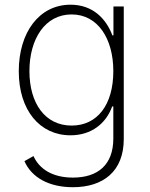

<svg xmlns="http://www.w3.org/2000/svg" viewBox="-20 -573 632 809"><path d="M287.1 215.8C415 215.8 501.5 148.9 501.5 12.7V-545.9H458V-423.8H453.6C427.2 -494.1 371.1 -553.2 277.3 -553.2C145.5 -553.2 59.1 -437 59.1 -272.9C59.1 -108.4 147.9 -2.9 276.9 -2.9C365.7 -2.9 427.2 -53.2 452.6 -124.5H457.5V10.7C457.5 122.1 391.6 175.3 287.1 175.3C200.2 175.3 145 138.2 121.1 84.5L83 106C112.8 174.3 185.5 215.8 287.1 215.8ZM281.7 -43.9C170.4 -43.9 104 -137.2 104 -273.4C104 -408.2 169.4 -512.2 281.7 -512.2C392.1 -512.2 457.5 -410.2 457.5 -273.4C457.5 -131.3 390.1 -43.9 281.7 -43.9Z"/></svg>

Font: Raveo ExtraLight
Style: Regular
Weight: 200
Designer: Jakub Foglar, Rasmus Andersson (Inter)
Foundry: Jakubfoglar.com
Version: Version 1.100;Glyphs 3.2.3 (3260)